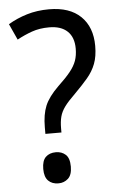

<svg xmlns="http://www.w3.org/2000/svg" viewBox="-53 -761 497 811"><g transform="rotate(-5 195.5 -356.0)"><path d="M125 -229Q125 -283 140 -319.5Q155 -356 197 -397Q230 -428 249 -451.5Q268 -475 276 -497.5Q284 -520 284 -549Q284 -597 257 -622.5Q230 -648 180 -648Q139 -648 106.5 -636.5Q74 -625 43 -608L12 -676Q49 -698 92 -711Q135 -724 186 -724Q273 -724 320 -678.5Q367 -633 367 -553Q367 -509 355 -477.5Q343 -446 319.5 -418.5Q296 -391 263 -358Q234 -330 219 -309.5Q204 -289 198.5 -268Q193 -247 193 -219V-201H125ZM103 -54Q103 -89 119 -104.5Q135 -120 162 -120Q187 -120 203.5 -105Q220 -90 220 -54Q220 -19 203 -3.5Q186 12 162 12Q135 12 119 -4Q103 -20 103 -54Z"/></g></svg>

Font: Noto Sans Gujarati SemiCondensed
Style: Regular
Weight: 400
Width: 4
Designer: Jelle Bosma - Monotype Design Team, Universal Thirst
Foundry: Monotype Imaging Inc.
Version: Version 2.106; ttfautohint (v1.8.4.7-5d5b)